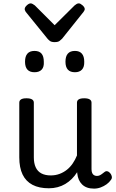

<svg xmlns="http://www.w3.org/2000/svg" viewBox="-20 -1096 685 1135"><path d="M269 17Q211 17 172 -3.5Q133 -24 113.5 -64.5Q94 -105 94 -166V-489Q94 -502 104.5 -508.5Q115 -515 136 -515Q158 -515 169 -508.5Q180 -502 180 -489V-166Q180 -131 191 -107Q202 -83 224.5 -71Q247 -59 280 -59Q308 -59 332 -68Q356 -77 375.5 -92.5Q395 -108 410 -130Q425 -152 435 -177V-489Q435 -502 445.5 -508.5Q456 -515 478 -515Q499 -515 510 -508.5Q521 -502 521 -489V-96Q521 -82 525 -73Q529 -64 536.5 -60Q544 -56 553 -56Q562 -56 569.5 -59.5Q577 -63 584.5 -69Q592 -75 599 -80Q607 -86 616.5 -83Q626 -80 634 -69Q639 -62 641 -52Q643 -42 636 -33Q626 -18 610 -6.5Q594 5 575 12Q556 19 536 19Q512 19 494.5 12.5Q477 6 465 -6Q453 -18 446 -34Q439 -50 437 -69L436 -78Q422 -56 404.5 -38.5Q387 -21 366 -8.5Q345 4 320.5 10.5Q296 17 269 17ZM184 -669Q156 -669 142 -684.5Q128 -700 128 -731Q128 -763 142 -779Q156 -795 184 -795Q212 -795 225.5 -779Q239 -763 239 -731Q241 -700 226.5 -684.5Q212 -669 184 -669ZM423 -669Q395 -669 381 -684.5Q367 -700 367 -731Q367 -763 381 -779Q395 -795 423 -795Q450 -795 464 -779Q478 -763 478 -731Q479 -700 464.5 -684.5Q450 -669 423 -669ZM446 -1076Q455 -1076 468 -1064.5Q481 -1053 481 -1042Q481 -1040 480 -1036.5Q479 -1033 474 -1026L347 -867Q341 -861 332 -854Q323 -847 303 -847Q284 -847 275 -854Q266 -861 261 -867L132 -1026Q128 -1033 127 -1036.5Q126 -1040 126 -1042Q126 -1053 138.5 -1064.5Q151 -1076 161 -1076Q167 -1076 173 -1072.5Q179 -1069 186 -1064L303 -947L421 -1064Q427 -1069 433 -1072.5Q439 -1076 446 -1076Z"/></svg>

Font: Playwrite ID
Style: Regular
Weight: 400
Designer: Veronika Burian, José Scaglione
Foundry: TypeTogether
Version: Version 1.002